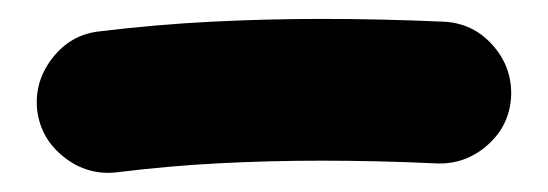

<svg xmlns="http://www.w3.org/2000/svg" viewBox="-20 -322 574 201"><path d="M19 -206.1Q15.6 -236.3 34.7 -261Q53.7 -285.6 83.5 -289.1Q144 -296.4 201.7 -299.3Q259.3 -302.2 316.4 -302.2Q379.9 -302.2 444.3 -299.3Q475.1 -297.9 495.6 -274.9Q516.1 -252 515.1 -221.7Q513.7 -190.9 490.7 -170.4Q467.8 -149.9 437.5 -150.9Q376 -153.8 316.4 -153.8Q262.7 -153.8 210 -151.1Q157.2 -148.4 102.1 -141.6Q71.8 -138.2 47.4 -157.2Q22.9 -176.3 19 -206.1Z"/></svg>

Font: Mikhak-DS1-FD ExtraBold
Style: Regular
Weight: 800
Designer: Amin Abedi
Version: Version 3.2